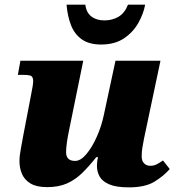

<svg xmlns="http://www.w3.org/2000/svg" viewBox="-20 -798 768 828"><path d="M536 10Q481 10 451 -3Q421 -16 409.5 -37Q398 -58 398 -83Q398 -103 403 -120H395Q365 -82 335 -52.5Q305 -23 269 -7Q233 9 183 9Q138 9 112 -6.5Q86 -22 75 -47.5Q64 -73 64 -102Q64 -127 70 -157Q76 -187 80 -212L114 -389Q119 -414 121 -427Q123 -440 123 -448Q123 -462 117 -468.5Q111 -475 82 -475H57L68 -536H339L278 -237Q272 -209 268.5 -184Q265 -159 265 -142Q265 -104 304 -104Q328 -104 353 -134Q378 -164 398 -209.5Q418 -255 428 -303L478 -536H672L601 -200Q597 -177 594 -161Q591 -145 591 -123Q591 -104 601.5 -93.5Q612 -83 628 -83Q643 -83 655 -89Q667 -95 683 -106L712 -69Q686 -39 646 -14.5Q606 10 536 10ZM416 -606Q364 -606 332.5 -628.5Q301 -651 286 -690Q271 -729 267 -778H348Q352 -744 374 -727Q396 -710 430 -710Q465 -710 491.5 -726Q518 -742 532 -778H606Q599 -739 576.5 -699Q554 -659 514.5 -632.5Q475 -606 416 -606Z"/></svg>

Font: Noto Serif Black
Style: Italic
Weight: 900
Italic angle: -12°
Designer: Monotype Design Team
Foundry: Monotype Imaging Inc.
Version: Version 2.013